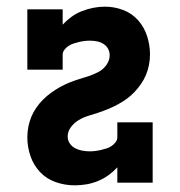

<svg xmlns="http://www.w3.org/2000/svg" viewBox="-20 -548 540 576"><path d="M204 8Q175 8 147.5 -1.5Q120 -11 100.5 -31.5Q81 -52 71.5 -79.5Q62 -107 62 -136Q62 -152 65 -167.5Q68 -183 74 -197.5Q80 -212 89 -225Q98 -238 109 -249Q120 -260 133 -269.5Q146 -279 159.5 -286.5Q173 -294 187.5 -300Q202 -306 217 -310.5Q232 -315 247 -320Q262 -325 276 -332.5Q290 -340 299.5 -353.5Q309 -367 309 -382Q309 -393 304 -402Q299 -411 290 -416.5Q281 -422 270.5 -424Q260 -426 250 -426Q242 -426 233.5 -425Q225 -424 217 -422Q209 -420 201 -417.5Q193 -415 186 -410.5Q179 -406 173.5 -399Q168 -392 168 -384V-339H62V-520H168V-474Q180 -487 194.5 -497.5Q209 -508 225.5 -514.5Q242 -521 259.5 -524.5Q277 -528 295 -528Q323 -528 349.5 -518Q376 -508 394.5 -487Q413 -466 421.5 -439Q430 -412 430 -385Q430 -369 427 -353.5Q424 -338 418 -323.5Q412 -309 403 -296Q394 -283 383 -271.5Q372 -260 359.5 -251Q347 -242 333 -234.5Q319 -227 304.5 -221Q290 -215 275 -210Q260 -205 245 -200.5Q230 -196 216.5 -188Q203 -180 193 -167Q183 -154 183 -138Q183 -127 189.5 -117.5Q196 -108 206 -103Q216 -98 227 -96Q238 -94 249 -94Q257 -94 265.5 -95Q274 -96 282.5 -98Q291 -100 299 -102.5Q307 -105 314 -109.5Q321 -114 326.5 -121Q332 -128 332 -136V-181H438V0H332V-46Q320 -33 305.5 -22.5Q291 -12 274 -5Q257 2 239.5 5Q222 8 204 8Z"/></svg>

Font: Iosevka Curly Slab Extrabold
Style: Regular
Weight: 800
Monospace: yes
Designer: Belleve Invis
Foundry: Belleve Invis
Version: Version 22.1.2; ttfautohint (v1.8.4)